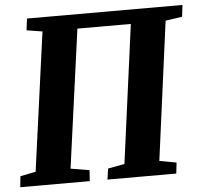

<svg xmlns="http://www.w3.org/2000/svg" viewBox="-53 -798 895 852"><g transform="rotate(-5 395.0 -371.5)"><path d="M3 0 8 -48.5 77 -62.5 161.5 -680 91.5 -691 98 -743H790.5L784.5 -691L710 -680L628 -62.5L703.5 -48.5L698 0H391.5L398.5 -48.5L472.5 -62.5L555 -679H317L232.5 -62.5L316 -48.5L312.5 0Z"/></g></svg>

Font: Merriweather ExtraBold
Style: Italic
Weight: 800
Italic angle: -7.8°
Version: Version 2.101